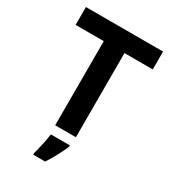

<svg xmlns="http://www.w3.org/2000/svg" viewBox="-221 -829 1042 1164"><g transform="rotate(30 300.0 -246.5)"><path d="M372 0V-589H570V-714H30V-589H227V0ZM284 221Q310 182 330.5 142.5Q351 103 365 71V61H232Q228 93 218.5 136.5Q209 180 201 208V221Z"/></g></svg>

Font: Noto Sans Mono UI
Style: Bold
Weight: 700
Designer: Monotype Design team
Foundry: Monotype Imaging Inc.
Version: 1.000